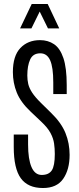

<svg xmlns="http://www.w3.org/2000/svg" viewBox="-20 -945 403 975"><path d="M198.2 9.8Q121.6 9.8 85.7 -39.8Q49.8 -89.4 49.8 -198.7V-261.7H122.6V-211.4Q122.6 -137.2 139.9 -96.9Q157.2 -56.6 191.9 -56.6Q227.5 -56.6 242.9 -79.6Q258.3 -102.5 258.3 -163.1Q258.3 -190.4 254.6 -216.3Q251 -242.2 236.6 -269.3Q222.2 -296.4 189.5 -327.1L135.3 -378.4Q85 -425.8 65.2 -474.9Q45.4 -523.9 45.4 -579.1Q45.4 -661.1 83.5 -701.2Q121.6 -741.2 183.1 -741.2Q224.1 -741.2 254.6 -720.5Q285.2 -699.7 302 -649.9Q318.8 -600.1 318.8 -513.2V-467.3H250.5V-526.4Q250.5 -603.5 234.6 -638.9Q218.8 -674.3 184.6 -674.3Q147.5 -674.3 133.1 -642.8Q118.7 -611.3 118.7 -561.5Q118.7 -539.1 123.5 -518.3Q128.4 -497.6 143.3 -474.6Q158.2 -451.7 188.5 -421.9L239.7 -371.6Q291.5 -321.3 312.5 -269.3Q333.5 -217.3 333.5 -158.7Q333.5 -84 301 -37.1Q268.6 9.8 198.2 9.8ZM82 -800.8 141.1 -924.8H222.2L280.8 -800.8H223.6L181.6 -886.2L139.6 -800.8Z"/></svg>

Font: Antonio Thin
Style: Regular
Weight: 250
Designer: Vernon Adams
Foundry: Vernon Adams
Version: Version 1.002